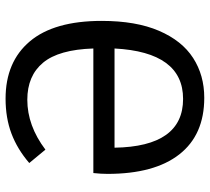

<svg xmlns="http://www.w3.org/2000/svg" viewBox="-52 -689 753 689"><g transform="rotate(-90 324.5 -344.5)"><path d="M594 -356Q594 -233 558.5 -150.5Q523 -68 461 -28Q399 12 318 12Q185 12 115 -77.5Q45 -167 45 -335Q45 -359 48 -386H495Q491 -510 444 -566.5Q397 -623 311 -623Q218 -623 132 -558L84 -616Q134 -659 190 -680Q246 -701 315 -701Q447 -701 520.5 -614Q594 -527 594 -356ZM495 -310H139Q143 -64 314 -64Q482 -64 495 -310Z"/></g></svg>

Font: FiraGOUPP
Style: Medium
Weight: 400
Designer: bBox Type
Foundry: bBox Type GmbH
Version: Version 1.001